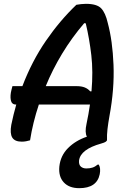

<svg xmlns="http://www.w3.org/2000/svg" viewBox="-20 -730 690 1003"><path d="M137 3Q127 6 116 8Q105 10 94 10Q57 10 44 -11.5Q31 -33 39 -78Q50 -132 65 -184H63Q41 -184 36.5 -207Q32 -230 40 -261L45 -280H97Q147 -411 220 -517Q293 -623 379 -705Q391 -707 403.5 -708.5Q416 -710 429 -710Q486 -710 508.5 -686.5Q531 -663 543 -610Q568 -517 573 -391Q578 -265 552 -125Q545 -86 541.5 -55.5Q538 -25 539 3Q537 7 531.5 11Q526 15 508 20Q401 50 393 108Q391 130 402 140Q413 150 431 150Q449 150 463 145.5Q477 141 490 130H496Q507 148 501 180Q486 253 394 253Q341 253 313 222.5Q285 192 290 140Q296 83 335.5 43.5Q375 4 434 -16Q422 -38 432 -83Q443 -135 450 -184H183Q167 -136 155.5 -89Q144 -42 137 3ZM380 -280Q406 -280 423 -273Q440 -266 451 -253H458Q467 -356 457 -442Q447 -528 428 -608L420 -609Q355 -533 304.5 -449.5Q254 -366 219 -280Z"/></svg>

Font: Recursive Sn Csl St Med
Style: Italic
Weight: 500
Italic angle: -15°
Version: Version 1.079;hotconv 1.0.112;makeotfexe 2.5.65598; ttfautoh